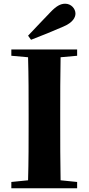

<svg xmlns="http://www.w3.org/2000/svg" viewBox="-20 -1013 477 1033"><path d="M131 -821 147 -799C205 -821 263 -845 321 -870C373 -892 386 -920 386 -940C386 -966 363 -993 331 -993C306 -993 283 -981 250 -946C213 -908 172 -864 131 -821ZM41 -713 131 -705C134 -602 134 -499 134 -395V-351C134 -247 134 -144 131 -43L41 -34V0H395V-34L306 -43C304 -146 304 -249 304 -352V-395C304 -499 304 -603 306 -705L395 -713V-747H41Z"/></svg>

Font: Noto Serif CJK SC Black
Style: Regular
Weight: 900
Designer: Ryoko NISHIZUKA 西塚涼子 (kana & ideographs); Frank Grießhammer (Latin, Greek & Cyrillic); Wenlong ZHANG 张文龙 (bopomofo); San
Foundry: Adobe
Version: Version 2.001;hotconv 1.1.0;makeotfexe 2.6.0